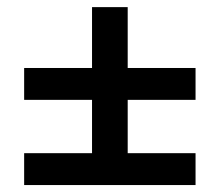

<svg xmlns="http://www.w3.org/2000/svg" viewBox="-20 -618 626 547"><path d="M48.8 -333.5V-424.3H242.2V-597.7H343.8V-424.3H537.1V-333.5H343.8V-181.6H537.1V-90.8H48.8V-181.6H242.2V-333.5Z"/></svg>

Font: CaskaydiaMono NF
Style: Regular
Weight: 400
Designer: Aaron Bell
Foundry: Saja Typeworks
Version: Version 2111.001; ttfautohint (v1.8.4);Nerd Fonts 3.1.1